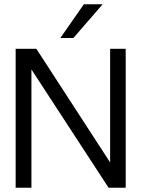

<svg xmlns="http://www.w3.org/2000/svg" viewBox="-20 -878 662 898"><path d="M460 -857.9 323.2 -700.2H262.2L372.1 -857.9ZM495.1 -649.9H567.9V0H487.8L127 -553.2V0H53.2V-649.9H149.9L495.1 -118.2Z"/></svg>

Font: Overused Grotesk
Style: Regular
Weight: 400
Version: Version 0.002